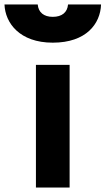

<svg xmlns="http://www.w3.org/2000/svg" viewBox="-116 -835 470 855"><path d="M44 0H194V-546H44ZM-96 -815C-93 -733 -29 -645 119 -645C268 -645 331 -729 334 -815H187C184 -780 160 -760 119 -760C79 -760 55 -780 52 -815Z"/></svg>

Font: Mluvka ExtraBold
Style: Regular
Weight: 800
Designer: Modified by Jiří Krblich, Original typeface by Gumpita Rahayu
Foundry: Gumpita Rahayu & Jiří Krblich
Version: Version 2.000;Glyphs 3.1.1 (3134)